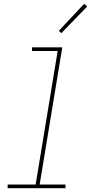

<svg xmlns="http://www.w3.org/2000/svg" viewBox="-20 -982 490 1002"><path d="M20 0V-19H166L281 -716H147V-735H305L187 -19H322V0ZM300 -809 287 -821 419 -962 435 -948Z"/></svg>

Font: Iosevka Etoile Thin Oblique
Style: Regular
Weight: 100
Italic angle: -9°
Designer: Belleve Invis
Foundry: Belleve Invis
Version: Version 15.5.2; ttfautohint (v1.8.4)